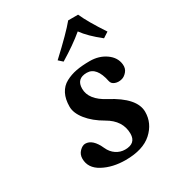

<svg xmlns="http://www.w3.org/2000/svg" viewBox="-162 -739 765 844"><g transform="rotate(-30 220.0 -317.0)"><path d="M365.2 -646Q386.2 -598.1 439.9 -517.1L412.1 -499Q355 -543.9 327.1 -583Q278.3 -542 207 -499L187 -517.1Q279.8 -603 314.9 -646ZM426.3 -358.9Q428.7 -336.9 416 -322.3Q403.3 -307.6 389.2 -304.2Q371.1 -299.3 355 -305.2Q338.9 -311 335.9 -326.2Q319.8 -405.8 270 -405.8Q217.8 -405.8 217.8 -355Q217.8 -298.8 292 -259.8Q407.2 -199.2 407.2 -128.9Q407.2 -70.8 361.6 -29.3Q315.9 12.2 227.5 12.2Q162.1 12.2 113.5 -13.9Q64.9 -40 64.9 -87.9Q64.9 -109.9 79.6 -124.5Q94.2 -139.2 108.4 -139.2Q146 -139.2 171.9 -81.1Q183.1 -56.2 203.6 -42.5Q224.1 -28.8 248.5 -28.8Q303.2 -28.8 303.2 -78.1Q303.2 -144.5 235.8 -183.1Q186.5 -211.4 158.4 -246.6Q130.4 -281.7 130.4 -314Q130.4 -352.1 144 -378.7Q157.7 -405.3 183.1 -418.9Q208.5 -432.6 238.3 -438.2Q268.1 -443.8 307.1 -443.8Q354 -443.8 388.2 -419.7Q422.4 -395.5 426.3 -358.9Z"/></g></svg>

Font: Linux Libertine O
Style: Semibold Italic
Weight: 600
Italic angle: -11.5°
Designer: Philipp H. Poll
Foundry: Philipp H. Poll
Version: Version 5.1.2